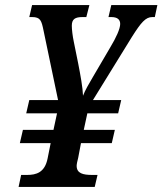

<svg xmlns="http://www.w3.org/2000/svg" viewBox="-20 -734 638 754"><path d="M53 0H352L363 -47H342C306 -47 281 -53 281 -83C281 -89 284 -103 287 -114L298 -172H419L431 -224H309L323 -289H444L456 -341H345L498 -589C534 -646 552 -667 578 -667H588L598 -714H417L406 -667H417C440 -667 452 -658 452 -640C452 -621 436 -586 413 -548L345 -432C330 -407 313 -377 306 -358C305 -390 296 -439 287 -485L270 -569C265 -592 262 -619 262 -633C262 -659 275 -667 304 -667H319L331 -714H106L95 -667H106C139 -667 143 -653 151 -614L208 -341H95L83 -289H204L190 -224H70L58 -172H179L167 -112C156 -56 122 -47 86 -47H63Z"/></svg>

Font: Noto Serif Condensed SemiBold
Style: Italic
Weight: 600
Width: 3
Italic angle: -12°
Designer: Monotype Design Team
Foundry: Monotype Imaging Inc.
Version: Version 2.014